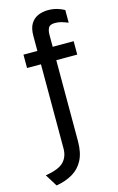

<svg xmlns="http://www.w3.org/2000/svg" viewBox="-140 -768 647 1053"><g transform="rotate(-15 183.5 -241.5)"><path d="M44 229 1 160Q77 148 105 118.8Q133 89.5 133 43V-435H54V-511H133V-596Q133 -640.5 149.2 -665.8Q165.5 -691 191.2 -701.5Q217 -712 245 -712Q274.5 -712 297.5 -705.2Q320.5 -698.5 339 -688V-616Q320.5 -623.5 303 -628.8Q285.5 -634 266 -634Q236 -634 228 -618Q220 -602 220 -581V-511H339V-435H220V24Q220 90 198 132Q176 174 136.5 197Q97 220 44 229Z"/></g></svg>

Font: Overpass
Style: Regular
Weight: 400
Designer: Delve Withrington, Dave Bailey, Thomas Jockin
Foundry: Delve Fonts LLC
Version: Version 4.000